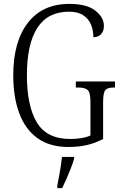

<svg xmlns="http://www.w3.org/2000/svg" viewBox="-20 -744 624 985"><path d="M331 10Q235 10 172.5 -35Q110 -80 79 -162.5Q48 -245 48 -358Q48 -530 123 -627Q198 -724 336 -724Q425 -724 469 -689.5Q513 -655 513 -612Q513 -583 498 -568Q483 -553 459 -553Q459 -588 447 -617.5Q435 -647 407.5 -665.5Q380 -684 334 -684Q225 -684 171.5 -601Q118 -518 118 -358Q118 -201 169 -116Q220 -31 340 -31Q370 -31 397.5 -35.5Q425 -40 444 -49V-221Q444 -270 429.5 -282.5Q415 -295 382 -295H369V-326H570V-295H563Q533 -295 521 -282.5Q509 -270 509 -219V-31Q469 -10 426.5 0Q384 10 331 10ZM274 208Q281 173 287.5 135.5Q294 98 298 61H360V71Q354 92 343.5 119Q333 146 321 173.5Q309 201 299 221H274Z"/></svg>

Font: Noto Serif Tamil Condensed Light
Style: Italic
Weight: 300
Width: 3
Italic angle: -12°
Designer: Indian Type Foundry, Tom Grace, and the Monotype Design Team
Foundry: Monotype Imaging Inc.
Version: Version 2.003; ttfautohint (v1.8.4.7-5d5b)